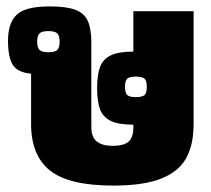

<svg xmlns="http://www.w3.org/2000/svg" viewBox="-20 -564 659 599"><path d="M77 -177V-334Q35 -338 20 -361.5Q5 -385 5 -437Q5 -492 32 -518Q59 -544 135 -544Q187 -544 215 -533.5Q243 -523 254 -498.5Q265 -474 265 -430V-167Q265 -136 282 -122.5Q299 -109 331 -109Q366 -109 381 -122Q396 -135 396 -167V-175Q350 -175 326 -186.5Q302 -198 292.5 -222Q283 -246 283 -289Q283 -332 292.5 -356Q302 -380 326 -391.5Q350 -403 396 -403V-529H584V-177Q584 -112 560.5 -70Q537 -28 482 -6.5Q427 15 334 15Q195 15 136 -32Q77 -79 77 -177ZM166 -434Q166 -453 158.5 -460Q151 -467 131 -467Q111 -467 103.5 -460Q96 -453 96 -434Q96 -415 103.5 -408Q111 -401 131 -401Q151 -401 158.5 -408Q166 -415 166 -434ZM438 -293Q438 -312 431 -318.5Q424 -325 404 -325Q384 -325 377 -318.5Q370 -312 370 -293Q370 -274 377 -267.5Q384 -261 404 -261Q424 -261 431 -267.5Q438 -274 438 -293Z"/></svg>

Font: Pridi
Style: Bold
Weight: 700
Designer: Katatrad Team
Foundry: CadsonDemak
Version: Version 1.001